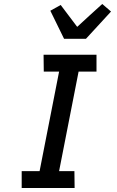

<svg xmlns="http://www.w3.org/2000/svg" viewBox="-20 -945 590 965"><path d="M355 0H89V-85H179L277 -585H200L199 -670H465V-585H375L277 -85H354ZM302 -750 233 -891 285 -920 368 -810 430 -867 494 -925 538 -887 412 -750Z"/></svg>

Font: Lode Dark
Style: Bold Italic
Weight: 700
Italic angle: -11°
Monospace: yes
Designer: Belleve Invis
Foundry: Belleve Invis
Version: Version 29.2.0; ttfautohint (v1.8.3)